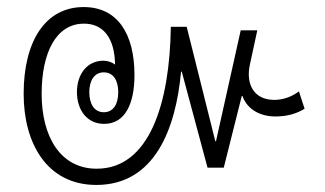

<svg xmlns="http://www.w3.org/2000/svg" viewBox="-20 -553 921 544"><path d="M253 -29C418 -29 478 -187 493 -350H495L568 -78H614L665 -281H667C681 -241 720 -223 760 -223C792 -223 819 -230 843 -245L827 -294C808 -280 784 -270 757 -270C699 -270 676 -315 688 -370L709 -467H662L592 -153H590L509 -477H464C461 -257 402 -75 254 -75C151 -75 98 -166 98 -287C98 -404 139 -486 218 -486C275 -486 305 -442 306 -370C297 -377 285 -381 273 -381C227 -381 198 -343 198 -292C198 -242 226 -202 275 -202C335 -202 361 -260 361 -340C361 -459 312 -533 217 -533C109 -533 47 -437 47 -287C47 -147 113 -29 253 -29ZM274 -235C247 -235 233 -259 233 -292C233 -324 247 -348 274 -348C302 -348 315 -324 315 -292C315 -259 302 -235 274 -235Z"/></svg>

Font: Noto Sans Thai Looped Condensed Light
Style: Regular
Weight: 300
Width: 3
Designer: Sasikarn Vongin, Ben Mitchell
Foundry: The Fontpad Ltd
Version: Version 1.001